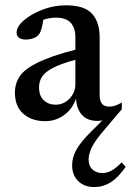

<svg xmlns="http://www.w3.org/2000/svg" viewBox="-20 -456 504 740"><path d="M449.5 -35 376 51.5Q344.5 89 333 114Q321.5 139 321.5 158Q321.5 183.5 336.5 197.2Q351.5 211 374.5 211Q390.5 211 407.8 202.5Q425 194 449 170L464.5 187Q435 229 406 247Q377 265 343 265Q305.5 265 281.8 242.2Q258 219.5 258 180.5Q258 152 273.5 122.5Q289 93 332.5 50L374.5 8Q365 10 355.5 10Q316.5 10 295.8 -13.2Q275 -36.5 273 -76Q259.5 -36 227 -12.5Q194.5 11 154.5 11Q103 11 70.2 -17.2Q37.5 -45.5 37.5 -99.5Q37.5 -134.5 56.5 -162.5Q75.5 -190.5 126 -215.2Q176.5 -240 270.5 -264.5V-314Q270.5 -348 252.8 -368Q235 -388 195 -388Q172.5 -388 147 -380Q144 -359 139.5 -343.8Q135 -328.5 128 -321Q120 -312.5 107.2 -308Q94.5 -303.5 81.5 -303.5Q44 -303.5 44 -330.5Q44 -353.5 72.2 -377.8Q100.5 -402 144 -418.8Q187.5 -435.5 234 -435.5Q305.5 -435.5 334.8 -403Q364 -370.5 364 -313V-88.5Q364 -45 401 -45Q423.5 -45 449.5 -61ZM130.5 -119.5Q130.5 -86.5 148.8 -69.5Q167 -52.5 194 -52.5Q225.5 -52.5 248 -76Q270.5 -99.5 270.5 -131V-225.5Q213.5 -210 183.2 -194Q153 -178 141.8 -160Q130.5 -142 130.5 -119.5Z"/></svg>

Font: Newsreader Text Medium
Style: Regular
Weight: 500
Designer: Hugues Gentile
Foundry: Production Type
Version: Version 1.002